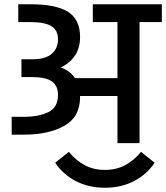

<svg xmlns="http://www.w3.org/2000/svg" viewBox="-20 -674 782 904"><path d="M35 0ZM742 -654V-570H637V0H533V-222H357V-217Q357 -123 282.5 -81.5Q208 -40 93 -40H35V-124H93Q162 -124 207.5 -146Q253 -168 253 -227Q253 -270 224.5 -290.5Q196 -311 132 -311H81V-395H133Q194 -395 223.5 -420.5Q253 -446 253 -488Q253 -533 221 -551.5Q189 -570 123 -570H66V-654H123Q243 -654 300 -618.5Q357 -583 357 -500Q357 -450 334.5 -414.5Q312 -379 266 -356Q309 -342 333 -306H533V-570H417V-654ZM240 92 304 41Q338 82 379.5 104Q421 126 474 126Q527 126 568.5 104Q610 82 644 41L708 92Q674 145 613 177.5Q552 210 474 210Q396 210 335 177.5Q274 145 240 92Z"/></svg>

Font: Biryani SemiBold
Style: Regular
Weight: 600
Designer: Dan Reynolds and Mathieu Réguer
Foundry: Dan Reynolds and Mathieu Réguer
Version: Version 1.004; ttfautohint (v1.1) -l 5 -r 5 -G 72 -x 0 -D la